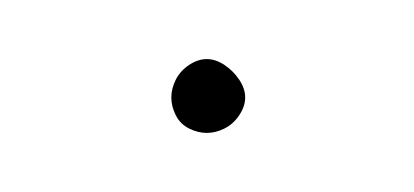

<svg xmlns="http://www.w3.org/2000/svg" viewBox="-20 -643 140 65"><path d="M38 -610Q38 -607 39.5 -604Q41 -601 44 -599.5Q47 -598 50 -598Q53 -598 56 -599.5Q59 -601 61 -604Q63 -607 63 -610Q63 -613 61 -616Q59 -619 56 -621Q53 -623 50 -623Q47 -623 44 -621Q41 -619 39.5 -616Q38 -613 38 -610Z"/></svg>

Font: Linefont Thin
Style: Regular
Weight: 100
Monospace: yes
Version: Version 3.002;gftools[0.9.33]